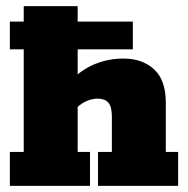

<svg xmlns="http://www.w3.org/2000/svg" viewBox="-20 -603 611 623"><path d="M12 0V-110H57V-443H12V-533H57V-583H232V-533H411V-443H232V-336L203 -335Q242 -376 286.5 -394.5Q331 -413 380 -413Q442 -413 480 -378Q518 -343 518 -270V-110H558V0H298V-110H343V-225Q343 -257 331.5 -270Q320 -283 297 -283Q277 -283 256.5 -273Q236 -263 223 -246L232 -283V-110H272V0Z"/></svg>

Font: Rokkitt SemiBold Black
Style: Regular
Weight: 900
Version: Version 3.103